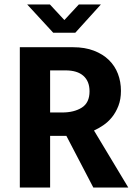

<svg xmlns="http://www.w3.org/2000/svg" viewBox="-20 -842 611 862"><path d="M69 -630H308Q361 -630 401.5 -614.5Q442 -599 469 -572.5Q496 -546 509.5 -510.5Q523 -475 523 -434Q523 -396 511.5 -366.5Q500 -337 482.5 -315.5Q465 -294 443.5 -279.5Q422 -265 402 -256L556 0H399L278 -232H205V0H69ZM205 -337H259Q313 -337 347.5 -359Q382 -381 382 -432Q382 -477 354.5 -501.5Q327 -526 274 -526H205ZM318 -695H219L102 -822H204L269 -752L334 -822H433Z"/></svg>

Font: Ek Mukta
Style: Bold
Weight: 700
Designer: Girish Dalvi and Yashodeep Gholap
Foundry: Ek Type
Version: Version 2.538;PS 1.002;hotconv 16.6.51;makeotf.lib2.5.65220;